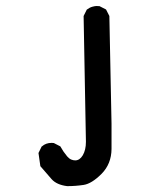

<svg xmlns="http://www.w3.org/2000/svg" viewBox="-20 -492 540 648"><path d="M154.3 -9.8Q157.2 -9.8 161.6 -9.3L183.6 2Q193.8 20.5 206.5 35.6Q213.4 43.5 220.2 46.4Q227.1 49.3 233.9 49.3Q249 49.3 259.3 32.2Q270 14.2 270 -13.7L262.2 -438L272.9 -459.5Q282.7 -466.8 291.5 -469.2Q300.3 -471.7 305.9 -471.7Q311.5 -471.7 315.9 -471.2L337.9 -460L349.1 -438L356.4 -74.7Q356.4 -56.2 356.4 -34.7Q356.4 -13.2 356.4 10.7Q356 61 322.8 94.7Q289.6 127.9 262.2 132.1Q234.9 136.2 207 136.2H206.5Q171.4 131.8 154.3 112.8Q138.7 95.2 116.2 68.8L109.9 24.4L120.6 2.4L121.6 2Q134.8 -9.8 154.3 -9.8Z"/></svg>

Font: Bakudai
Style: Medium
Weight: 500
Version: Version 1.48